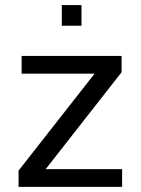

<svg xmlns="http://www.w3.org/2000/svg" viewBox="-20 -728 548 748"><path d="M52.3 0V-63.3L348.5 -441H64.3V-510H453.7V-446.7L157.9 -69H455.7V0ZM220.8 -627.7V-708.3H297.5V-627.7Z"/></svg>

Font: Saira Thin
Style: Regular
Weight: 100
Designer: Hector Gatti with collaboration of the Omnibus-Type team
Foundry: Omnibus-Type
Version: Version 1.101